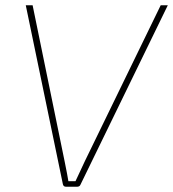

<svg xmlns="http://www.w3.org/2000/svg" viewBox="-20 -710 658 730"><path d="M618 -690 286 -8Q283 0 273 0H231Q221 0 219 -10L78 -690H104L226 -95Q237 -41 240 -21H267Q278 -45 303 -98L591 -690Z"/></svg>

Font: Ezarion Thin
Style: Italic
Weight: 250
Italic angle: -8°
Designer: Natanael Gama
Version: Version 1.001;PS 001.001;hotconv 1.0.70;makeotf.lib2.5.58329